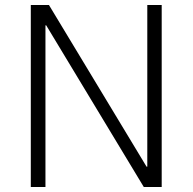

<svg xmlns="http://www.w3.org/2000/svg" viewBox="-20 -753 776 773"><path d="M163 0H104V-733H177L570 -82H573V-733H631V0H559L166 -651H163Z"/></svg>

Font: IBM Plex Sans JP Light
Style: Regular
Weight: 300
Designer: Mike Abbink; Paul van der Laan; Pieter van Rosmalen; Wujin Sim; Yejin Wi; Jinhee Kim; Boomi Park; Yona Kim; Kichan Ma
Foundry: Sandoll Inc.
Version: Version 1.002